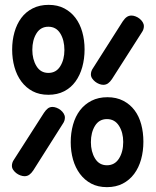

<svg xmlns="http://www.w3.org/2000/svg" viewBox="-20 -760 640 790"><path d="M420 10Q383 10 355.5 -4.5Q328 -19 309 -44.5Q290 -70 280.5 -103.5Q271 -137 271 -175Q271 -213 280.5 -247Q290 -281 309 -306Q328 -331 356.5 -345.5Q385 -360 422 -360Q459 -360 487 -345.5Q515 -331 533.5 -306.5Q552 -282 561 -248.5Q570 -215 570 -177Q570 -138 560.5 -104Q551 -70 532 -44.5Q513 -19 485 -4.5Q457 10 420 10ZM420 -80Q452 -80 469.5 -107.5Q487 -135 487 -176Q487 -215 469.5 -242.5Q452 -270 420 -270Q388 -270 371 -242.5Q354 -215 354 -175Q354 -136 371 -108Q388 -80 420 -80ZM179 -370Q142 -370 114.5 -384.5Q87 -399 68 -424.5Q49 -450 39.5 -484Q30 -518 30 -556Q30 -594 39.5 -627.5Q49 -661 67.5 -686Q86 -711 114.5 -725.5Q143 -740 180 -740Q217 -740 244.5 -725.5Q272 -711 290.5 -686.5Q309 -662 318.5 -628.5Q328 -595 328 -557Q328 -518 318.5 -484Q309 -450 290.5 -424.5Q272 -399 244 -384.5Q216 -370 179 -370ZM179 -460Q211 -460 228 -487.5Q245 -515 245 -554Q245 -595 228 -622.5Q211 -650 179 -650Q147 -650 130 -622.5Q113 -595 113 -555Q113 -516 130 -488Q147 -460 179 -460ZM161 -296Q169 -308 177 -314Q185 -320 196 -320Q204 -320 213 -316.5Q222 -313 229.5 -307Q237 -301 242 -293Q247 -285 247 -276Q247 -270 245 -263.5Q243 -257 238 -250L117 -59Q109 -47 100.5 -41Q92 -35 81 -35Q73 -35 63.5 -38.5Q54 -42 46.5 -48Q39 -54 34 -61.5Q29 -69 29 -78Q29 -84 31 -90.5Q33 -97 38 -104ZM485 -672Q493 -684 501.5 -690Q510 -696 521 -696Q529 -696 538 -692.5Q547 -689 554.5 -683Q562 -677 567 -669Q572 -661 572 -652Q572 -646 570 -639.5Q568 -633 563 -626L441 -435Q433 -423 424.5 -417Q416 -411 405 -411Q397 -411 388 -414.5Q379 -418 371.5 -424Q364 -430 359 -437.5Q354 -445 354 -454Q354 -460 356 -466.5Q358 -473 363 -480Z"/></svg>

Font: Maple Mono
Style: Regular
Weight: 400
Monospace: yes
Designer: subframe7536
Version: Version 7.300